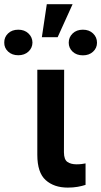

<svg xmlns="http://www.w3.org/2000/svg" viewBox="-103 -872 474 899"><path d="M71.7 -545.5H197.4L196.4 -158.7Q196.7 -124.3 213.1 -113.5Q229.4 -102.6 255.3 -102.6Q268.5 -102.6 279.5 -104Q290.5 -105.5 297.6 -106.9V-6.4Q282 -1.1 260.8 2.7Q239.7 6.4 214.1 6.4Q149.9 6.4 110.8 -28.8Q71.7 -63.9 71.7 -147ZM93 -697.8 116.1 -852.3H236.9L166.9 -697.8ZM-83.1 -672.6Q-83.5 -697.8 -65.3 -715.4Q-47.2 -733 -17.4 -733Q11.7 -733 30.2 -715.4Q48.7 -697.8 49 -672.6Q48.7 -647.7 30.2 -630.5Q11.7 -613.3 -17.4 -613.3Q-46.5 -613.3 -65 -630.5Q-83.5 -647.7 -83.1 -672.6ZM218.8 -671.9Q218.8 -697.4 237 -715.2Q255.3 -733 285.2 -733Q314.3 -733 332.7 -715.4Q351.2 -697.8 351.2 -671.9Q351.2 -647 332.7 -630Q314.3 -612.9 285.2 -612.9Q255.3 -612.9 237 -630.1Q218.8 -647.4 218.8 -671.9Z"/></svg>

Font: InterMG SemiBold
Style: Regular
Weight: 600
Designer: Rasmus Andersson
Foundry: rsms
Version: Version 3.019;December 26, 2023;FontCreator 15.0.0.2955 64-b